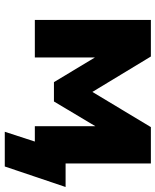

<svg xmlns="http://www.w3.org/2000/svg" viewBox="58 -596 667 824"><g transform="rotate(90 392.0 -184.5)"><path d="M546 129 588 0H522V-132H783L695 129ZM66 0V-498H223L375 -247L526 -498H682V0H522V-283H536L416 -82H333L212 -283H227V0Z"/></g></svg>

Font: Nunito Sans 10pt Black
Style: Regular
Weight: 900
Designer: Vernon Adams
Foundry: Vernon Adams
Version: Version 3.101;gftools[0.9.27]